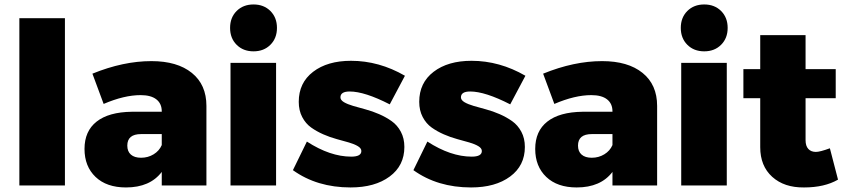

<svg xmlns="http://www.w3.org/2000/svg" viewBox="-20 -823 3754 852"><path d="M65.9 -742.2H268.1V0H65.9Z M651.9 -551.8Q766.6 -551.8 831.3 -499.5Q896 -447.3 896 -353V0H697.8V-60.1Q645.5 8.8 539.1 8.8Q453.1 8.8 404.1 -37.8Q355 -84.5 355 -162.1Q355 -241.2 408.7 -283.4Q462.4 -325.7 564.9 -327.1H697.8V-329.1Q697.8 -363.3 673.8 -382.1Q649.9 -400.9 604 -400.9Q530.8 -400.9 439.9 -361.8L390.1 -496.1Q526.9 -551.8 651.9 -551.8ZM606 -123Q636.7 -123 661.6 -138.2Q686.5 -153.3 697.8 -179.2V-228H606Q544.9 -228 544.9 -176.8Q544.9 -150.9 560.8 -137Q576.7 -123 606 -123Z M1030 -774.2Q1059.1 -803.2 1105 -803.2Q1150.9 -803.2 1179.9 -774.2Q1209 -745.1 1209 -699.2Q1209 -653.3 1179.9 -624.3Q1150.9 -595.2 1105 -595.2Q1059.1 -595.2 1030 -624.3Q1001 -653.3 1001 -699.2Q1001 -745.1 1030 -774.2ZM1002.9 -543.9H1205.1V0H1002.9Z M1709.5 -359.9Q1598.1 -417 1531.7 -417Q1490.7 -417 1490.7 -391.1Q1490.7 -378.9 1506.3 -369.6Q1522 -360.4 1547.1 -353Q1572.3 -345.7 1602.3 -337.6Q1632.3 -329.6 1662.6 -316.4Q1692.9 -303.2 1718 -285.4Q1743.2 -267.6 1758.8 -238.3Q1774.4 -209 1774.4 -170.9Q1774.4 -87.9 1709 -39.6Q1643.6 8.8 1535.6 8.8Q1386.7 8.8 1279.8 -67.9L1341.8 -194.8Q1445.3 -127.9 1538.6 -127.9Q1583.5 -127.9 1583.5 -152.8Q1583.5 -165 1568.1 -174.3Q1552.7 -183.6 1528.3 -190.7Q1503.9 -197.8 1474.1 -205.8Q1444.3 -213.9 1414.8 -226.8Q1385.3 -239.7 1360.8 -257.1Q1336.4 -274.4 1321 -303.7Q1305.7 -333 1305.7 -371.1Q1305.7 -455.6 1369.4 -504.4Q1433.1 -553.2 1537.6 -553.2Q1662.1 -553.2 1776.9 -486.8Z M2244.1 -359.9Q2132.8 -417 2066.4 -417Q2025.4 -417 2025.4 -391.1Q2025.4 -378.9 2041 -369.6Q2056.6 -360.4 2081.8 -353Q2106.9 -345.7 2137 -337.6Q2167 -329.6 2197.3 -316.4Q2227.5 -303.2 2252.7 -285.4Q2277.8 -267.6 2293.5 -238.3Q2309.1 -209 2309.1 -170.9Q2309.1 -87.9 2243.7 -39.6Q2178.2 8.8 2070.3 8.8Q1921.4 8.8 1814.5 -67.9L1876.5 -194.8Q1980 -127.9 2073.2 -127.9Q2118.2 -127.9 2118.2 -152.8Q2118.2 -165 2102.8 -174.3Q2087.4 -183.6 2063 -190.7Q2038.6 -197.8 2008.8 -205.8Q1979 -213.9 1949.5 -226.8Q1919.9 -239.7 1895.5 -257.1Q1871.1 -274.4 1855.7 -303.7Q1840.3 -333 1840.3 -371.1Q1840.3 -455.6 1904.1 -504.4Q1967.8 -553.2 2072.3 -553.2Q2196.8 -553.2 2311.5 -486.8Z M2651.9 -551.8Q2766.6 -551.8 2831.3 -499.5Q2896 -447.3 2896 -353V0H2697.8V-60.1Q2645.5 8.8 2539.1 8.8Q2453.1 8.8 2404.1 -37.8Q2355 -84.5 2355 -162.1Q2355 -241.2 2408.7 -283.4Q2462.4 -325.7 2564.9 -327.1H2697.8V-329.1Q2697.8 -363.3 2673.8 -382.1Q2649.9 -400.9 2604 -400.9Q2530.8 -400.9 2439.9 -361.8L2390.1 -496.1Q2526.9 -551.8 2651.9 -551.8ZM2606 -123Q2636.7 -123 2661.6 -138.2Q2686.5 -153.3 2697.8 -179.2V-228H2606Q2544.9 -228 2544.9 -176.8Q2544.9 -150.9 2560.8 -137Q2576.7 -123 2606 -123Z M3030 -774.2Q3059.1 -803.2 3105 -803.2Q3150.9 -803.2 3179.9 -774.2Q3209 -745.1 3209 -699.2Q3209 -653.3 3179.9 -624.3Q3150.9 -595.2 3105 -595.2Q3059.1 -595.2 3030 -624.3Q3001 -653.3 3001 -699.2Q3001 -745.1 3030 -774.2ZM3002.9 -543.9H3205.1V0H3002.9Z M3662.6 -165 3698.7 -25.9Q3638.7 8.8 3547.9 8.8Q3460 9.8 3406.7 -38.3Q3353.5 -86.4 3353.5 -169.9V-387.2H3278.8V-516.1H3353.5V-667H3554.7V-516.1H3688.5V-387.2H3554.7V-201.2Q3554.7 -175.3 3566.9 -162.1Q3579.1 -148.9 3600.6 -148.9Q3618.7 -148.9 3662.6 -165Z"/></svg>

Font: Montserrat-Arabic ExtraBold
Style: Regular
Weight: 800
Designer: Mohamed Gaber
Foundry: Kief Type Foundry
Version: Version 5.008;PS 005.008;hotconv 1.0.88;makeotf.lib2.5.64775